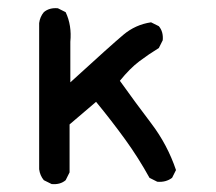

<svg xmlns="http://www.w3.org/2000/svg" viewBox="-20 -467 540 481"><path d="M109.4 -5.9 89.8 -15.6Q80.1 -27.3 78.1 -43V-409.2Q80.1 -424.8 89.8 -436.5Q103.5 -448.2 125 -446.3L144.5 -436.5Q160.2 -403.3 156.2 -362.3V-260.7Q258.8 -354.5 289.1 -379.9Q319.3 -405.3 358.4 -411.1L377.9 -401.4Q389.6 -387.7 387.7 -366.2L377.9 -346.7Q352.5 -331.1 329.1 -313.5Q305.7 -295.9 280.3 -264.6Q319.3 -210 359.4 -157.2Q399.4 -104.5 420.9 -41L411.1 -21.5Q395.5 -9.8 374 -11.7L354.5 -21.5Q327.1 -71.3 293.9 -117.2Q260.7 -163.1 220.7 -211.9L154.3 -155.3V-35.2L144.5 -15.6Q130.9 -3.9 109.4 -5.9Z"/></svg>

Font: JasonHandwriting2
Style: Regular
Weight: 400
Version: Version 1.05.10